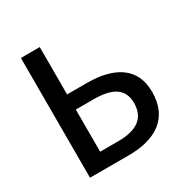

<svg xmlns="http://www.w3.org/2000/svg" viewBox="-167 -879 993 1022"><g transform="rotate(-30 329.5 -368.0)"><path d="M97 0H335C499 0 612 -68 612 -231C612 -383 498 -445 335 -445H213V-736H97ZM213 -93V-352H322C440 -352 499 -314 499 -228C499 -134 437 -93 324 -93Z"/></g></svg>

Font: Noto Sans Japanese Medium
Style: Regular
Weight: 500
Designer: Ryoko NISHIZUKA (kana & ideographs); Paul D. Hunt (Latin, Greek & Cyrillic); Wenlong ZHANG (bopomofo); Sandoll Communica
Foundry: Adobe Systems Incorporated
Version: Version 1.000;PS 1;hotconv 1.0.78;makeotf.lib2.5.61930